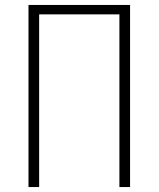

<svg xmlns="http://www.w3.org/2000/svg" viewBox="-20 -755 640 775"><path d="M95 0V-735H505V0H462V-697H138V0Z"/></svg>

Font: Zed Sans Extralight Extended
Style: Regular
Weight: 200
Width: 7
Designer: Belleve Invis
Foundry: Belleve Invis
Version: Version 1.0.0; ttfautohint (v1.8.4)